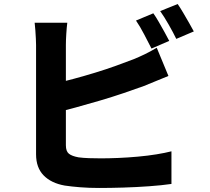

<svg xmlns="http://www.w3.org/2000/svg" viewBox="-20 -884 1040 953"><path d="M741 -818Q754 -800 768.5 -774.5Q783 -749 797 -724Q811 -699 820 -681L732 -643Q716 -674 695.5 -713.5Q675 -753 655 -782ZM862 -864Q875 -845 890 -819.5Q905 -794 919 -769.5Q933 -745 942 -728L855 -691Q840 -722 817.5 -761.5Q795 -801 775 -829ZM314 -771Q311 -748 309 -715.5Q307 -683 307 -661Q307 -645 307 -608Q307 -571 307 -521Q307 -471 307 -416.5Q307 -362 307 -311.5Q307 -261 307 -221.5Q307 -182 307 -163Q307 -133 322 -121Q337 -109 370 -103Q393 -100 421 -99Q449 -98 481 -98Q520 -98 567.5 -100Q615 -102 664.5 -106.5Q714 -111 757 -118Q800 -125 831 -133V29Q783 36 720 40.5Q657 45 592.5 47Q528 49 472 49Q422 49 378 45.5Q334 42 301 37Q234 25 196.5 -13.5Q159 -52 159 -118Q159 -148 159 -194.5Q159 -241 159 -297Q159 -353 159 -410.5Q159 -468 159 -518.5Q159 -569 159 -607Q159 -645 159 -661Q159 -672 158 -692Q157 -712 155.5 -733.5Q154 -755 152 -771ZM242 -467Q291 -478 345 -492.5Q399 -507 453 -523.5Q507 -540 555.5 -557.5Q604 -575 643 -590Q670 -601 698 -614.5Q726 -628 758 -647L816 -507Q786 -495 752.5 -481Q719 -467 694 -457Q650 -441 594 -422Q538 -403 477 -385Q416 -367 355.5 -350.5Q295 -334 243 -322Z"/></svg>

Font: Noto Sans SC ExtraBold
Style: Regular
Weight: 800
Designer: Ryoko NISHIZUKA 西塚涼子 (kana, bopomofo & ideographs); Paul D. Hunt (Latin, Greek & Cyrillic); Sandoll Communications 산돌커뮤니
Foundry: Adobe
Version: Version 2.004-H2;hotconv 1.0.118;makeotfexe 2.5.65603